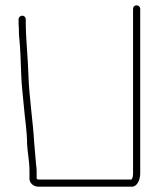

<svg xmlns="http://www.w3.org/2000/svg" viewBox="-20 -715 597 723"><path d="M50 -643V-633C50 -626 50 -618 51 -608C51 -598 51 -588 52 -578C57 -531 58 -483 60 -432C61 -392 67 -351 70 -313C74 -265 82 -220 82 -173C84 -137 91 -107 91 -72V-42C91 -25 107 -12 125 -12H477C497 -12 508 -39 508 -62V-681C508 -689 502 -695 494 -695C486 -695 481 -689 481 -681V-62C481 -54 480 -44 475 -39H125C123 -39 120 -40 118 -42V-72C118 -79 117 -86 116 -94C114 -123 111 -145 109 -175C104 -261 90 -345 87 -434C85 -501 77 -568 77 -633V-643C77 -650 71 -656 64 -656C57 -656 50 -650 50 -643Z"/></svg>

Font: Electronic
Style: Lt
Weight: 300
Version: Version 1.011